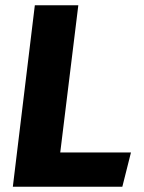

<svg xmlns="http://www.w3.org/2000/svg" viewBox="-20 -713 548 733"><path d="M29 0 113 -693H279L210 -131H480L447 0Z"/></svg>

Font: Qjlgwqiwhsfqbnnlvksmvfsycuq
Style: Regular
Weight: 700
Italic angle: -8°
Designer: Carrois Corporate & Edenspiekermann
Foundry: Carrois Corporate GbR & Edenspiekermann AG
Version: Version 2.001